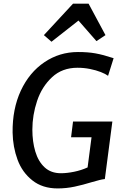

<svg xmlns="http://www.w3.org/2000/svg" viewBox="-20 -1046 701 1074"><path d="M302.5 8Q217.5 8 161 -37Q104.5 -81.5 78.2 -152.5Q52 -223.5 50.5 -304.5Q49 -436.5 96.5 -539Q144.5 -641.5 228.8 -698.2Q313 -755 416 -755Q444.5 -755 468 -753.2Q491.5 -751.5 513.8 -747.5Q536 -743.5 560.5 -737Q585 -730.5 615.5 -720.5L584.5 -622Q570.5 -632.5 543.8 -643Q517 -653.5 483.2 -660.2Q449.5 -667 413.5 -667Q327.5 -667 271 -614Q214 -561 187.5 -481.5Q161 -402 161 -321Q161 -254 177.5 -198.5Q194 -143 229.5 -110Q265 -77 321 -77Q354 -77 394.5 -85.2Q435 -93.5 470 -109.5L492 -278H377.5L388.5 -366H608.5L566.5 -44.5Q552.5 -43 536.8 -39Q521 -35 493 -27Q444.5 -12 397.8 -2Q351 8 302.5 8ZM268 -812.5 225.5 -849.5 388.5 -1025.5H475.5L570 -849.5L519.5 -816L419 -931Z"/></svg>

Font: Koeln Type Sans
Style: Italic
Weight: 400
Italic angle: -7.5°
Designer: Eben Sorkin
Foundry: Eben Sorkin
Version: Version 2.001